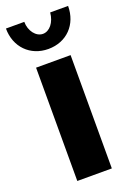

<svg xmlns="http://www.w3.org/2000/svg" viewBox="-152 -783 572 836"><g transform="rotate(-20 134.0 -365.0)"><path d="M215 0V-525H55V0ZM134 -653C102 -653 75 -688 75 -730H-10C-10 -644 50 -583 134 -583C219 -583 278 -644 278 -730H195C191 -685 165 -653 134 -653Z"/></g></svg>

Font: Raleway
Style: ExtraBold
Weight: 800
Designer: Matt McInerney, Pablo Impallari, Rodrigo Fuenzalida
Foundry: Matt McInerney, Pablo Impallari, Rodrigo Fuenzalida
Version: Version 3.000